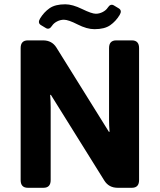

<svg xmlns="http://www.w3.org/2000/svg" viewBox="-20 -892 759 912"><path d="M174.3 -772.9Q157.7 -783.2 170.4 -804.2Q188.5 -834 215.3 -852.8Q242.2 -871.6 290 -871.6Q324.2 -871.6 370.1 -849.1Q416 -826.7 435.1 -826.7Q452.1 -826.7 468 -835Q483.9 -843.3 491.7 -855.5Q504.9 -876 521 -866.2L544.4 -852.1Q561 -841.8 548.3 -820.8Q530.3 -791 503.4 -772.2Q476.6 -753.4 428.7 -753.4Q392.6 -753.4 348.6 -775.9Q304.7 -798.3 283.7 -798.3Q266.6 -798.3 250.7 -790Q234.9 -781.7 227.1 -769.5Q213.9 -749 197.8 -758.8ZM112.3 0Q78.1 0 78.1 -36.6V-663.6Q78.1 -700.2 112.3 -700.2H184.6Q226.6 -700.2 248 -666L497.1 -266.1H500.5Q498 -295.4 498 -324.7V-663.6Q498 -700.2 532.2 -700.2H606.4Q640.6 -700.2 640.6 -663.6V-36.6Q640.6 0 606.4 0H539.1Q497.1 0 475.6 -34.2L221.7 -441.4H218.3Q220.7 -412.1 220.7 -382.8V-36.6Q220.7 0 186.5 0Z"/></svg>

Font: Istok Web
Style: Bold
Weight: 700
Designer: Andrey V. Panov
Foundry: Andrey V. Panov
Version: Version 1.0.2g